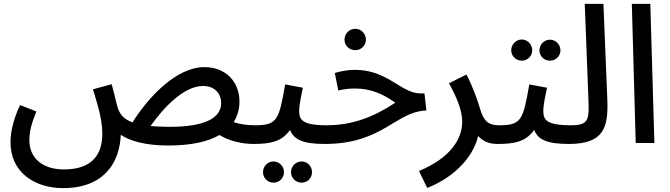

<svg xmlns="http://www.w3.org/2000/svg" viewBox="-20 -735 3446 987"><path d="M304 232C515 232 595 101 601 -42C646 -11 727 13 844 13C963 13 1050 -7 1108 -41C1157 -10 1227 5 1282 5C1319 5 1340 -17 1340 -45C1340 -71 1325 -91 1292 -91C1252 -91 1215 -96 1181 -107C1201 -139 1211 -174 1211 -213C1211 -316 1139 -390 1031 -390C885 -390 741 -233 661 -106C621 -120 600 -143 588 -173C580 -194 575 -225 554 -302L458 -276C483 -192 506 -120 506 -48C506 54 459 136 308 136C204 136 131 82 131 -14C131 -58 142 -101 167 -162L83 -195C43 -109 34 -46 34 -3C34 149 156 232 304 232ZM1024 -293C1088 -293 1117 -249 1117 -206C1117 -126 1029 -83 852 -83C814 -83 782 -85 754 -87C818 -179 924 -293 1024 -293Z M1531 204C1560 204 1584 180 1584 150C1584 120 1560 95 1531 95C1500 95 1476 120 1476 150C1476 180 1500 204 1531 204ZM1386 204C1416 204 1440 180 1440 150C1440 120 1416 95 1386 95C1356 95 1332 120 1332 150C1332 180 1356 204 1386 204Z M1282 5C1369 5 1428 -6 1471 -67C1490 -18 1536 5 1649 5C1686 5 1707 -17 1707 -45C1707 -71 1692 -91 1659 -91C1530 -91 1518 -122 1518 -165C1518 -198 1530 -250 1537 -284L1446 -301C1414 -121 1407 -91 1292 -91Z M1807 -477C1836 -477 1861 -501 1861 -531C1861 -562 1836 -587 1807 -587C1775 -587 1751 -562 1751 -531C1751 -501 1775 -477 1807 -477Z M1649 5C1949 5 2013 -162 2172 -167L2162 -255H2140C2043 -255 1973 -376 1805 -376C1772 -376 1735 -370 1701 -360L1719 -270C1751 -277 1773 -280 1806 -280C1888 -280 1952 -250 2012 -207C1902 -134 1792 -91 1658 -91Z M2176 231C2291 187 2408 91 2438 -36C2460 -11 2491 5 2536 5C2574 5 2594 -17 2594 -45C2594 -71 2580 -91 2546 -91C2495 -91 2468 -108 2449 -172C2436 -216 2413 -284 2378 -352L2288 -307C2326 -238 2356 -170 2356 -109C2356 -23 2299 75 2134 144Z M2663 -423C2692 -423 2716 -447 2716 -476C2716 -506 2692 -532 2663 -532C2632 -532 2608 -506 2608 -476C2608 -447 2632 -423 2663 -423ZM2807 -423C2837 -423 2861 -447 2861 -476C2861 -506 2837 -531 2807 -531C2777 -531 2753 -506 2753 -476C2753 -447 2777 -423 2807 -423Z M2537 5C2624 5 2683 -6 2726 -67C2745 -18 2791 5 2904 5C2941 5 2962 -17 2962 -45C2962 -71 2947 -91 2914 -91C2785 -91 2773 -122 2773 -165C2773 -198 2785 -250 2792 -284L2701 -301C2669 -121 2662 -91 2547 -91Z M2904 5C3083 5 3108 -78 3102 -224L3082 -715H2986L3005 -221C3009 -118 3006 -91 2913 -91Z M3248 0H3344L3323 -715H3228Z"/></svg>

Font: Noto Sans Arabic SemCond Med
Style: Regular
Weight: 500
Width: 4
Designer: Monotype Design Team, Nadine Chahine, Nizar Qandah and Khaled Hosny
Foundry: Monotype Imaging Inc.
Version: Version 2.012